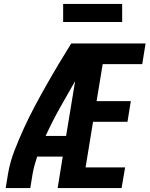

<svg xmlns="http://www.w3.org/2000/svg" viewBox="-20 -956 760 976"><path d="M9 0H134L146 -74Q150 -96 156 -117.5Q162 -139 169 -160H299L273 0H598L616 -105H415L453 -337H628L645 -442H471L502 -630H703L720 -735H342Q309 -682 277 -628.5Q245 -575 214.5 -521Q184 -467 155 -412.5Q126 -358 100.5 -302Q75 -246 53 -189Q31 -132 21 -74ZM212 -265Q245 -337 283.5 -406Q322 -475 362 -544L316 -265ZM301 -844H601V-936H301Z"/></svg>

Font: Iosevka Sparkle
Style: Bold Italic
Weight: 700
Italic angle: -9°
Designer: Belleve Invis
Foundry: Belleve Invis
Version: Version 4.5.0; ttfautohint (v1.8.3)